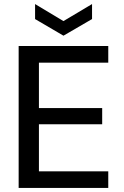

<svg xmlns="http://www.w3.org/2000/svg" viewBox="-20 -927 610 947"><path d="M72 0V-700H514V-618H172V-394H484V-314H172V-82H514V0ZM293 -751 153 -833V-907L293 -823L434 -907V-833Z"/></svg>

Font: DM Sans 20pt Medium
Style: Regular
Weight: 500
Version: Version 4.004;gftools[0.9.30]